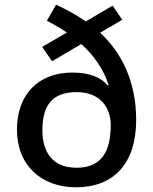

<svg xmlns="http://www.w3.org/2000/svg" viewBox="-20 -785 649 815"><path d="M218 -765 179 -697C208 -682 237 -665 264 -647L159 -586L201 -525L325 -598C377 -551 419 -493 441 -424L437 -422C407 -459 356 -477 287 -477C145 -477 52 -386 52 -235C52 -82 156 10 303 10C460 10 558 -88 558 -276C558 -437 498 -560 405 -646L499 -701L458 -761L344 -694C306 -721 262 -745 218 -765ZM305 -394C404 -394 450 -330 450 -254C450 -136 406 -73 305 -73C203 -73 160 -139 160 -232C160 -338 202 -394 305 -394Z"/></svg>

Font: Noto Sans Malayalam Medium
Style: Regular
Weight: 500
Designer: Jelle Bosma - Monotype Design Team
Foundry: Monotype Imaging Inc.
Version: Version 2.104